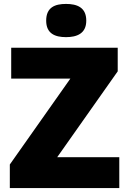

<svg xmlns="http://www.w3.org/2000/svg" viewBox="-20 -957 652 977"><path d="M316 -937C260 -937 215 -920 215 -852C215 -786 260 -768 316 -768C371 -768 419 -786 419 -852C419 -920 371 -937 316 -937ZM587 0V-157H271L579 -594V-714H37V-557H338L30 -120V0Z"/></svg>

Font: Noto Sans UI Black
Style: Regular
Weight: 900
Designer: Monotype Design Team
Foundry: Monotype Imaging Inc.
Version: Version 1.901